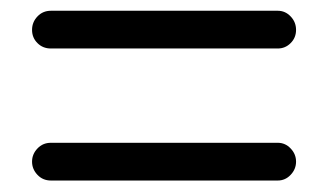

<svg xmlns="http://www.w3.org/2000/svg" viewBox="-20 -542 595 348"><path d="M72.3 -454.1Q57.6 -454.1 47.9 -463.9Q38.1 -473.6 38.1 -487.8Q38.1 -502 47.9 -512.2Q57.6 -522.5 72.3 -522.5H483.4Q497.1 -522.5 506.8 -512.2Q516.6 -502 516.6 -487.8Q516.6 -473.6 506.8 -463.9Q497.1 -454.1 483.4 -454.1ZM72.3 -214.8Q57.6 -214.8 47.9 -225.1Q38.1 -235.4 38.1 -249Q38.1 -262.7 47.9 -272.9Q57.6 -283.2 72.3 -283.2H483.4Q497.1 -283.2 506.8 -272.9Q516.6 -262.7 516.6 -249Q516.6 -235.4 506.8 -225.1Q497.1 -214.8 483.4 -214.8Z"/></svg>

Font: Gen Jyuu Gothic P Regular
Style: Regular
Weight: 400
Designer: [Source Han Sans]
Ryoko NISHIZUKA  (kana & ideographs); Paul D. Hunt (Latin, Greek & Cyrillic); Wenlong ZHANG  (bopomofo
Version: Version 1.002.20150607